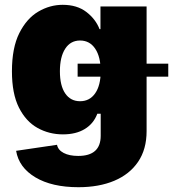

<svg xmlns="http://www.w3.org/2000/svg" viewBox="-20 -573 745 809"><path d="M310.5 215.8Q198.7 215.8 129.2 174.3Q59.6 132.8 47.9 62.5L220.2 37.1Q224.6 59.1 248.3 71.5Q272 84 309.6 84Q404.3 84 404.3 -1V-93.8H390.1Q374.5 -52.2 337.4 -29.5Q300.3 -6.8 245.1 -6.8Q187 -6.8 138.2 -33.9Q89.4 -61 59.8 -119.6Q30.3 -178.2 30.3 -272.5Q30.3 -371.6 61.3 -433.3Q92.3 -495.1 141.1 -523.9Q189.9 -552.7 244.1 -552.7Q304.7 -552.7 344 -522.5Q383.3 -492.2 399.4 -450.2H403.3V-545.9H597.7V-20.5Q597.7 56.2 561.8 108.9Q525.9 161.6 461.4 188.7Q397 215.8 310.5 215.8ZM317.4 -146.5Q357.9 -146.5 381.1 -179.9Q404.3 -213.4 404.3 -272.5Q404.3 -333.5 381.1 -367.9Q357.9 -402.3 317.4 -402.3Q277.3 -402.3 254.9 -367.9Q232.4 -333.5 232.4 -272.5Q232.4 -211.9 254.9 -179.2Q277.3 -146.5 317.4 -146.5ZM307.1 -250V-304.7H689V-250Z"/></svg>

Font: Inter Black
Style: Regular
Weight: 900
Designer: Rasmus Andersson
Foundry: rsms
Version: Version 4.000;git-a52131595